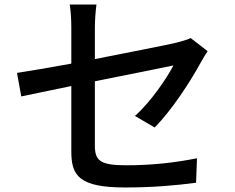

<svg xmlns="http://www.w3.org/2000/svg" viewBox="-20 -800 1040 848"><path d="M663 -237C740 -314 824 -445 869 -528C877 -543 889 -562 897 -574L822 -632C807 -624 786 -619 761 -612C717 -601 559 -571 399 -539V-678C399 -709 402 -749 406 -780H288C293 -749 295 -710 295 -678V-519C191 -500 102 -485 55 -478L74 -374C115 -383 199 -400 295 -420V-131C295 -24 329 28 533 28C654 28 758 19 846 7L850 -101C750 -81 649 -70 536 -70C420 -70 399 -92 399 -158V-441C562 -473 722 -506 746 -511C717 -455 647 -351 576 -288Z"/></svg>

Font: Spoqa Han Sans Neo Medium
Style: Regular
Weight: 500
Designer: [Spoqa Han Sans Neo] Dong-huui Kim  Younghwa Kang  Yujin Lee  [Noto Sans] Ryoko NISHIZUKA  (kana & ideographs); Paul D. 
Foundry: Spoqa (http://www.spoqa-han-sans.com)
Version: Version 1.000